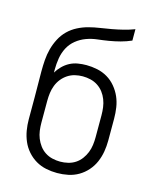

<svg xmlns="http://www.w3.org/2000/svg" viewBox="-112 -812 724 896"><g transform="rotate(15 250.0 -363.5)"><path d="M250 8Q223 8 196.5 2.5Q170 -3 147 -16.5Q124 -30 106 -50.5Q88 -71 77.5 -95.5Q67 -120 62.5 -146.5Q58 -173 58 -200V-306Q58 -338 57.5 -369Q57 -400 57 -432Q57 -459 59 -486.5Q61 -514 68 -540.5Q75 -567 88 -592Q101 -617 120.5 -636Q140 -655 164.5 -667.5Q189 -680 215.5 -687Q242 -694 269.5 -698Q297 -702 324 -707Q351 -712 377.5 -718.5Q404 -725 430 -735V-680Q405 -669 378.5 -662Q352 -655 325 -650.5Q298 -646 271 -643Q244 -640 218 -630.5Q192 -621 170.5 -603.5Q149 -586 136.5 -562Q124 -538 119.5 -510.5Q115 -483 115 -456V-441Q125 -458 140 -473Q155 -488 173 -497.5Q191 -507 211.5 -510.5Q232 -514 253 -514Q279 -514 305.5 -508.5Q332 -503 355 -489.5Q378 -476 395.5 -455Q413 -434 423.5 -410Q434 -386 438 -359.5Q442 -333 442 -306V-200Q442 -173 437.5 -146.5Q433 -120 422.5 -95.5Q412 -71 394 -50.5Q376 -30 353 -16.5Q330 -3 303.5 2.5Q277 8 250 8ZM250 -47Q269 -47 288 -51.5Q307 -56 323 -66.5Q339 -77 350.5 -92.5Q362 -108 369 -125.5Q376 -143 378.5 -162Q381 -181 381 -200V-306Q381 -325 378.5 -344Q376 -363 369 -381Q362 -399 350.5 -414Q339 -429 323 -439.5Q307 -450 288 -454.5Q269 -459 250 -459Q231 -459 212.5 -454.5Q194 -450 178 -439.5Q162 -429 150 -414Q138 -399 131 -381Q124 -363 121.5 -344Q119 -325 119 -306V-200Q119 -181 121.5 -162Q124 -143 131 -125.5Q138 -108 149.5 -92.5Q161 -77 177 -66.5Q193 -56 212 -51.5Q231 -47 250 -47Z"/></g></svg>

Font: Iosevka SS18 Light
Style: Regular
Weight: 300
Monospace: yes
Designer: Belleve Invis
Foundry: Belleve Invis
Version: Version 25.1.1; ttfautohint (v1.8.4)